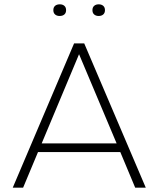

<svg xmlns="http://www.w3.org/2000/svg" viewBox="-20 -869 733 889"><path d="M39 0 323 -668H370L655 0H606L537 -165H156L87 0ZM173 -205H520L346 -618ZM437 -795Q424 -795 416 -802Q408 -809 408 -822Q408 -835 416 -842Q424 -849 437 -849Q450 -849 458 -842Q466 -835 466 -822Q466 -809 458 -802Q450 -795 437 -795ZM256 -795Q243 -795 235 -802Q227 -809 227 -822Q227 -835 235 -842Q243 -849 257 -849Q270 -849 278 -842Q286 -835 286 -822Q286 -809 278 -802Q270 -795 256 -795Z"/></svg>

Font: Gantari ExtraLight
Style: Regular
Weight: 250
Designer: Anugrah Pasau
Foundry: Lafontype
Version: Version 1.000